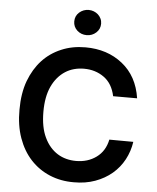

<svg xmlns="http://www.w3.org/2000/svg" viewBox="-62 -996 868 1059"><g transform="rotate(5 372.0 -467.0)"><path d="M386.4 9.9Q313.9 10.3 252.5 -15.4Q191.1 -41.2 146.5 -89.5Q101.9 -137.8 77.2 -207.2Q52.6 -276.6 53.3 -363.6Q53.3 -454.2 78.8 -523.1Q130.7 -660.2 253.2 -711.6Q313.2 -737.2 386.4 -737.2Q507.5 -737.2 591.3 -670.5Q675.8 -603.7 694.2 -481.9H561.4Q546.9 -550.8 499.6 -584.9Q452.1 -619 388.5 -619Q360.1 -619 334.2 -612Q308.2 -605.1 285.7 -590.7Q263.1 -576.3 244.3 -554.5Q225.5 -532.7 211.6 -502.8Q185.7 -446.4 185.7 -363.6Q185.7 -277.7 212.4 -221.9Q226.2 -192.5 245 -171Q263.8 -149.5 286.2 -135.7Q308.6 -121.8 334.3 -115.1Q360.1 -108.3 388.1 -108.3Q453.5 -108.3 500.7 -142.8Q548.3 -177.6 561.4 -241.5L694.2 -240.8Q686.4 -187.9 661.8 -141.9Q637.1 -95.9 597.3 -62.1Q557.5 -28.4 504.3 -9.1Q451 10.3 386.4 9.9ZM386.4 -804.7Q355.5 -804.7 333.5 -824.6Q311.8 -844.8 311.8 -874.3Q311.8 -904.5 333.8 -924.4Q356.5 -944.2 386.4 -944.2Q400.9 -944.2 414.2 -939.1Q427.6 -933.9 437.9 -924.7Q448.2 -915.5 454.4 -902.5Q460.6 -889.6 460.6 -874.3Q460.6 -844.5 438.6 -824.6Q416.5 -804.7 386.4 -804.7Z"/></g></svg>

Font: Linik Sans SemiBold
Style: Regular
Weight: 600
Designer: Fonts by Rasmus Andersson / Changes by Cristiano Sobral with parts from Marc Monis
Foundry: rsms
Version: Version 3.020; ttfautohint (v1.6)